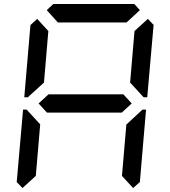

<svg xmlns="http://www.w3.org/2000/svg" viewBox="-20 -1020 856 965"><path d="M93 -75 64 -105 96 -469H114L126 -456L182 -395L160 -136ZM134 -544 120 -531H102L133 -894L167 -925L223 -864L201 -605ZM215 -969 248 -1000H655L683 -969L616 -907H271ZM600 -546 642 -500 592 -454H216L174 -500L224 -546ZM723 -925 752 -895 720 -531H702L690 -544L634 -605L656 -864ZM682 -456 696 -469H714L683 -105L649 -75L593 -136L615 -394Z"/></svg>

Font: DSEG7 Classic Mini
Style: Italic
Weight: 400
Italic angle: -5°
Designer: Keshikan(Twitter:@keshinomi_88pro)
Version: Version 0.46